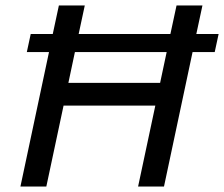

<svg xmlns="http://www.w3.org/2000/svg" viewBox="-20 -682 819 702"><path d="M547.9 -295.9H212.4L149.4 0H54.7L159.2 -491.7H78.1L92.3 -557.6H172.9L195.3 -662.1H290L267.6 -557.6H603L625.5 -662.1H720.2L697.8 -557.6H779.3L765.1 -491.7H684.1L579.6 0H484.9ZM253.9 -491.7 230 -378.9H565.4L589.4 -491.7Z"/></svg>

Font: PT Astra Sans
Style: Italic
Weight: 400
Italic angle: -16°
Designer: A.Korolkova, I. Chaeva
Foundry: ParaType Ltd
Version: Version 1.001; ttfautohint (v1.6)